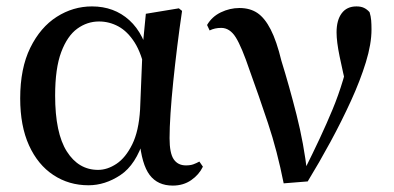

<svg xmlns="http://www.w3.org/2000/svg" viewBox="-20 -563 1229 599"><path d="M256 15Q195 15 146.5 -17Q98 -49 70.5 -109.5Q43 -170 43 -256Q43 -350 74.5 -414Q106 -478 157 -510.5Q208 -543 267 -543Q336 -543 383.5 -500Q431 -457 448 -372H455L434 -336Q422 -396 400 -430.5Q378 -465 349.5 -480.5Q321 -496 289 -496Q252 -496 221 -473.5Q190 -451 171 -400.5Q152 -350 152 -265Q152 -148 188.5 -90.5Q225 -33 286 -33Q315 -33 343.5 -52Q372 -71 392.5 -112.5Q413 -154 417 -221L425 -417L435 -520L538 -537L548 -529Q540 -475 533 -418.5Q526 -362 520.5 -308.5Q515 -255 512 -209.5Q509 -164 509 -132Q509 -85 522 -66Q535 -47 560 -47Q574 -47 583.5 -50.5Q593 -54 602 -59L613 -43Q601 -18 576.5 -1Q552 16 519 16Q472 16 447 -17Q422 -50 415 -127L429 -129Q404 -49 356 -17Q308 15 256 15Z M865 9Q845 -92 816 -179Q787 -266 759 -343Q734 -417 715.5 -446.5Q697 -476 670 -476Q650 -476 634 -468L626 -485Q641 -511 669 -524.5Q697 -538 727 -538Q760 -538 783 -522.5Q806 -507 824.5 -471Q843 -435 858 -373Q882 -296 905 -205.5Q928 -115 939 -20H923L930 -33Q956 -85 977.5 -131Q999 -177 1017.5 -221.5Q1036 -266 1050.5 -314.5Q1065 -363 1076 -419L1065 -273Q1049 -341 1039.5 -387Q1030 -433 1030 -462Q1030 -500 1046 -521.5Q1062 -543 1092 -543Q1106 -543 1115.5 -538.5Q1125 -534 1133 -525Q1137 -512 1138 -499.5Q1139 -487 1139 -471Q1139 -426 1121.5 -369Q1104 -312 1075 -248.5Q1046 -185 1011 -120.5Q976 -56 940 3Z"/></svg>

Font: Noto Serif TC SemiBold
Style: Regular
Weight: 600
Version: Version 2.002-H1;hotconv 1.1.0;makeotfexe 2.6.0